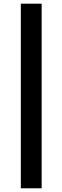

<svg xmlns="http://www.w3.org/2000/svg" viewBox="-20 -785 337 1040"><path d="M92.8 -765.1H205.6V234.9H92.8Z"/></svg>

Font: Selawik Semibold
Style: Regular
Weight: 600
Designer: Aaron Bell
Foundry: Microsoft Corporation
Version: Version 1.01